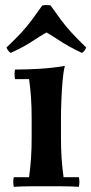

<svg xmlns="http://www.w3.org/2000/svg" viewBox="-20 -718 352 740"><path d="M284 -35Q288 -17 284 2Q250 0 218.5 0Q187 0 159 0Q131 0 99.5 0Q68 0 33 2Q29 -17 33 -35H92Q97 -71 99.5 -107.5Q102 -144 102 -185V-265Q102 -346 92 -413H38Q34 -432 38 -450Q86 -450 134.5 -453Q183 -456 230 -464Q224 -441 221 -404.5Q218 -368 216.5 -330.5Q215 -293 215 -265V-185Q215 -144 217.5 -107.5Q220 -71 225 -35ZM296 -514Q266 -528 244 -540.5Q222 -553 202.5 -566Q183 -579 159 -593Q135 -579 115.5 -566Q96 -553 74 -540.5Q52 -528 21 -514Q10 -522 5 -535Q40 -568 62.5 -592.5Q85 -617 103 -641.5Q121 -666 143 -697Q159 -700 175 -697Q197 -666 215 -641.5Q233 -617 255.5 -592.5Q278 -568 312 -535Q308 -522 296 -514Z"/></svg>

Font: Poltawski Nowy SemiBold
Style: Regular
Weight: 600
Version: Version 1.001;gftools[0.9.25]